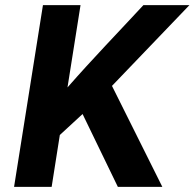

<svg xmlns="http://www.w3.org/2000/svg" viewBox="-20 -731 761 751"><path d="M35 0H182L214 -203L303 -285L441 0H615L418 -395L721 -711H541C442 -604 341 -500 244 -389L295 -711H148Z"/></svg>

Font: Asimov Pro
Style: BdObl
Weight: 700
Designer: Google
Version: Version 2.000980; 2014